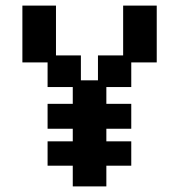

<svg xmlns="http://www.w3.org/2000/svg" viewBox="-20 -654 653 686"><path d="M240 12V-62H150V-149H240V-194H150V-283H240V-343H150V-431H60V-634H180V-456H269V-367H330V-456H420V-634H540V-431H449V-343H360V-283H449V-194H360V-149H449V-62H360V12Z"/></svg>

Font: Pixelify Sans SemiBold
Style: Regular
Weight: 600
Designer: Stefie Justprince
Foundry: Typecalism Foundryline
Version: Version 1.000